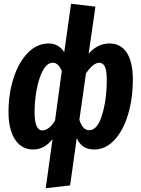

<svg xmlns="http://www.w3.org/2000/svg" viewBox="-20 -776 747 1016"><path d="M258 -40Q215 15 156 15Q94 15 59.5 -38Q25 -91 25 -183Q25 -279 51.5 -362Q78 -445 126.5 -495.5Q175 -546 239 -546Q289 -546 320 -500L356 -756L485 -741L449 -492Q497 -546 559 -546Q620 -546 651.5 -496Q683 -446 683 -357Q683 -253 657 -168Q631 -83 584.5 -34Q538 15 478 15Q446 15 423.5 1Q401 -13 386 -45L351 205L222 220ZM271 -137 307 -401Q288 -444 260 -444Q229 -444 207 -403Q185 -362 174 -301.5Q163 -241 163 -182Q163 -86 204 -86Q238 -86 271 -137ZM545 -354Q545 -402 535 -423Q525 -444 505 -444Q474 -444 435 -388L400 -142Q417 -87 452 -87Q496 -87 520.5 -168.5Q545 -250 545 -354Z"/></svg>

Font: Fira Sans Compressed SemiBold
Style: Italic
Weight: 600
Width: 1
Italic angle: -8°
Designer: bBox Type GmbH & Carrois Corporate GbR & Edenspiekermann AG
Foundry: bBox Type GmbH & Carrois Corporate GbR & Edenspiekermann AG
Version: Version 4.301